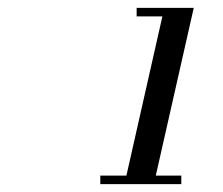

<svg xmlns="http://www.w3.org/2000/svg" viewBox="-20 -926 570 490"><path d="M236 -477.9H302.6L394.4 -884.1H328.7V-906H474.5L377.6 -477.9H442.7V-456H236Z"/></svg>

Font: Bodoni* 06pt Medium
Style: Italic
Weight: 500
Italic angle: -13°
Version: Version 2.3